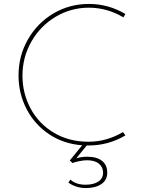

<svg xmlns="http://www.w3.org/2000/svg" viewBox="-20 -730 730 974"><path d="M420 8 367 73Q394 65 422 65Q471 65 497.5 86Q524 107 524 146Q524 184 494 204Q464 224 416 224Q389 224 365.5 216Q342 208 327 196L337 181Q365 207 414 207Q455 207 479 191Q503 175 503 146Q503 118 482 100.5Q461 83 421 83Q405 83 382 87.5Q359 92 348 97L334 84L397 7Q302 0 228.5 -49.5Q155 -99 114.5 -177.5Q74 -256 74 -347Q74 -447 122 -530.5Q170 -614 251.5 -662Q333 -710 431 -710Q530 -710 616 -659L606 -642Q523 -691 431 -691Q340 -691 262.5 -645Q185 -599 139.5 -519.5Q94 -440 94 -346Q94 -256 135.5 -179Q177 -102 253.5 -56.5Q330 -11 429 -11Q521 -11 604 -60L616 -43Q530 8 429 8Z"/></svg>

Font: Josefin Sans Thin
Style: Regular
Weight: 250
Designer: Santiago Orozco
Foundry: Typemade
Version: Version 2.000